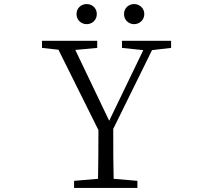

<svg xmlns="http://www.w3.org/2000/svg" viewBox="-20 -926 1040 946"><path d="M187 -690 268 -681 465 -285C465 -175 464 -115 463 -45L345 -35V0H657V-35L540 -45C538 -116 538 -177 538 -291L729 -679L823 -690V-725H581V-690L686 -679L518 -331L351 -680L459 -690V-725H187ZM407 -807C434 -807 457 -827 457 -857C457 -886 434 -906 407 -906C380 -906 357 -886 357 -857C357 -827 380 -807 407 -807ZM641 -807C667 -807 691 -827 691 -857C691 -886 667 -906 641 -906C614 -906 591 -886 591 -857C591 -827 614 -807 641 -807Z"/></svg>

Font: Kiri Minchoo Light
Style: Regular
Weight: 300
Designer: Ryoko NISHIZUKA 西塚涼子 (kana & ideographs); Frank Grießhammer (Latin, Greek & Cyrillic);
akenotsuki.com/eyeben/fonts/ (U+
Foundry: Adobe
akenotsuki.com/eyeben/fonts/
Version: Version 4.002;hotconv 1.0.119;makeotfexe 2.5.65604